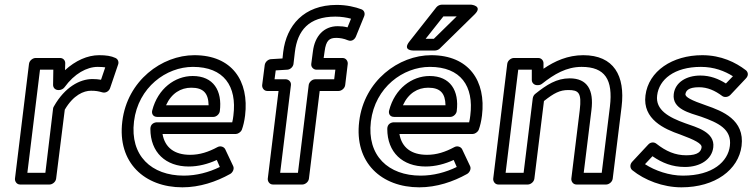

<svg xmlns="http://www.w3.org/2000/svg" viewBox="-20 -764 3218 821"><path d="M97 -25 151 -466H208L207 -401C207 -388 217 -379 229 -379H233C242 -379 252 -385 256 -391C298 -449 351 -478 398 -478C412 -478 423 -477 430 -476L412 -423C399 -425 389 -426 375 -426C321 -426 257 -391 211 -310C209 -307 207 -303 207 -300L174 -25ZM44 0C43 11 51 25 66 25H192C203 25 218 15 220 0L257 -295C294 -358 338 -376 369 -376C390 -376 400 -374 418 -369C433 -365 447 -375 451 -388L485 -488C489 -498 485 -511 474 -516C455 -525 433 -528 404 -528C354 -528 303 -505 258 -464L259 -494C259 -506 250 -516 237 -516H132C121 -516 106 -506 104 -491Z M553 -245C571 -391 691 -478 805 -478C937 -478 994 -396 978 -270C977 -260 975 -249 973 -241H651C641 -241 623 -235 623 -213C623 -112 689 -52 787 -52C829 -52 870 -63 907 -80L920 -50C873 -27 820 -13 766 -13C628 -13 535 -98 553 -245ZM503 -245C481 -68 599 37 760 37C834 37 905 13 964 -20C975 -26 983 -42 977 -54L943 -126C938 -136 923 -142 910 -135C871 -114 834 -102 793 -102C726 -102 685 -133 675 -191H988C997 -191 1009 -198 1014 -209C1020 -225 1025 -246 1028 -270C1046 -418 972 -528 811 -528C672 -528 524 -419 503 -245ZM653 -264H892C907 -264 919 -278 920 -289C931 -376 893 -439 804 -439C728 -439 655 -385 631 -292C628 -282 631 -264 653 -264ZM690 -314C713 -365 753 -389 798 -389C850 -389 871 -365 872 -314Z M1481 -684 1466 -647C1451 -651 1438 -652 1424 -652C1365 -652 1326 -610 1318 -544L1311 -491C1309 -476 1322 -466 1333 -466H1414L1409 -425H1328C1313 -425 1301 -411 1300 -400L1254 -25H1178L1224 -400C1226 -415 1213 -425 1202 -425H1154L1159 -463L1209 -466C1223 -467 1234 -480 1235 -491L1241 -542C1252 -633 1300 -693 1414 -693C1439 -693 1463 -689 1481 -684ZM1537 -694C1542 -706 1538 -719 1526 -724C1500 -734 1462 -743 1420 -743C1279 -743 1205 -655 1191 -542L1188 -514L1138 -511C1127 -510 1114 -500 1112 -486L1101 -400C1100 -389 1108 -375 1123 -375H1171L1125 0C1124 11 1132 25 1147 25H1273C1284 25 1299 15 1301 0L1347 -375H1428C1439 -375 1454 -385 1456 -400L1467 -491C1468 -502 1460 -516 1445 -516H1364L1368 -544C1374 -592 1389 -602 1418 -602C1433 -602 1451 -599 1467 -592C1486 -584 1498 -598 1502 -608Z M1566 -245C1584 -391 1704 -478 1818 -478C1950 -478 2007 -396 1991 -270C1990 -260 1988 -249 1986 -241H1664C1654 -241 1636 -235 1636 -213C1636 -112 1702 -52 1800 -52C1842 -52 1883 -63 1920 -80L1933 -50C1886 -27 1833 -13 1779 -13C1641 -13 1548 -98 1566 -245ZM1516 -245C1494 -68 1612 37 1773 37C1847 37 1918 13 1977 -20C1988 -26 1996 -42 1990 -54L1956 -126C1951 -136 1936 -142 1923 -135C1884 -114 1847 -102 1806 -102C1739 -102 1698 -133 1688 -191H2001C2010 -191 2022 -198 2027 -209C2033 -225 2038 -246 2041 -270C2059 -418 1985 -528 1824 -528C1685 -528 1537 -419 1516 -245ZM1666 -264H1905C1920 -264 1932 -278 1933 -289C1944 -376 1906 -439 1817 -439C1741 -439 1668 -385 1644 -292C1641 -282 1644 -264 1666 -264ZM1703 -314C1726 -365 1766 -389 1811 -389C1863 -389 1884 -365 1885 -314ZM1933 -694 1835 -598H1800L1876 -694ZM2009 -702C2047 -739 1995 -744 1995 -744H1869C1861 -744 1852 -740 1846 -733L1731 -587C1699 -547 1747 -548 1747 -548H1840C1846 -548 1855 -551 1860 -556Z M2142 -25 2196 -466H2254V-422C2254 -409 2265 -400 2276 -400H2281C2287 -400 2293 -402 2298 -406C2350 -447 2402 -478 2467 -478C2567 -478 2602 -424 2588 -308L2553 -25H2476L2509 -293C2520 -380 2491 -429 2416 -429C2360 -429 2318 -402 2268 -362C2262 -357 2259 -350 2258 -343L2219 -25ZM2089 0C2088 11 2096 25 2111 25H2237C2248 25 2263 15 2265 0L2306 -332C2349 -366 2374 -379 2410 -379C2454 -379 2468 -368 2459 -293L2423 0C2422 11 2430 25 2445 25H2572C2583 25 2598 15 2600 0L2638 -308C2654 -440 2605 -528 2474 -528C2408 -528 2352 -503 2304 -470V-494C2304 -505 2295 -516 2282 -516H2177C2166 -516 2151 -506 2149 -491Z M2738 -62 2770 -96C2812 -67 2855 -50 2909 -50C2974 -50 3024 -82 3030 -134C3038 -200 2957 -220 2910 -237C2840 -262 2782 -294 2790 -356C2798 -424 2863 -478 2977 -478C3034 -478 3079 -460 3114 -438L3084 -407C3052 -427 3017 -441 2975 -441C2915 -441 2867 -412 2861 -362C2853 -297 2930 -281 2978 -265C3051 -239 3110 -212 3101 -140C3093 -74 3029 -13 2900 -13C2842 -13 2781 -34 2738 -62ZM2683 -72C2672 -60 2674 -44 2684 -36C2736 6 2814 37 2894 37C3038 37 3138 -38 3151 -140C3165 -252 3069 -289 3000 -313C2936 -335 2909 -349 2911 -362C2913 -374 2921 -391 2969 -391C3005 -391 3037 -377 3069 -353C3078 -347 3093 -348 3103 -358L3169 -428C3184 -443 3177 -458 3169 -464C3126 -497 3064 -528 2983 -528C2855 -528 2753 -460 2740 -356C2727 -254 2821 -212 2888 -189C2950 -166 2982 -150 2980 -134C2978 -118 2967 -100 2915 -100C2867 -100 2828 -117 2786 -150C2777 -157 2762 -157 2752 -146Z"/></svg>

Font: Falling Sky
Style: ExtOuObl
Weight: 400
Designer: Paul D. Hunt
Foundry: Adobe Systems Incorporated
Version: Version 1.02